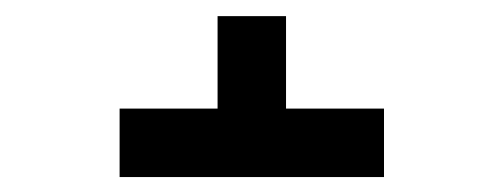

<svg xmlns="http://www.w3.org/2000/svg" viewBox="-20 -460 640 244"><path d="M468 -322V-235H132V-322H256.5V-439.5H343.5V-322Z"/></svg>

Font: JuliaMono SemiBold
Style: Regular
Weight: 600
Monospace: yes
Designer: cormullion
Foundry: corm
Version: Version 0.055; ttfautohint (v1.8.4)